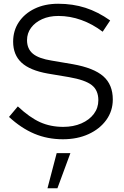

<svg xmlns="http://www.w3.org/2000/svg" viewBox="-20 -731 663 1023"><path d="M315 11Q233 11 163 -18.5Q93 -48 28 -108L75 -164Q138 -105 193.5 -80Q249 -55 317 -55Q371 -55 413.5 -73.5Q456 -92 480 -124Q504 -156 504 -197Q504 -250 469 -277.5Q434 -305 348 -320L235 -339Q139 -356 94.5 -397.5Q50 -439 50 -509Q50 -568 80.5 -613.5Q111 -659 165 -685Q219 -711 290 -711Q368 -711 435 -689.5Q502 -668 567 -622L527 -562Q473 -603 413 -624.5Q353 -646 291 -646Q242 -646 204.5 -629Q167 -612 145.5 -583Q124 -554 124 -517Q124 -471 155 -445Q186 -419 256 -408L368 -389Q480 -369 530.5 -324.5Q581 -280 581 -201Q581 -140 546.5 -92Q512 -44 452 -16.5Q392 11 315 11ZM233 272 282 85H355L286 272Z"/></svg>

Font: Red Hat Text VF
Style: Regular
Weight: 300
Designer: Pentagram, MCKL
Foundry: Pentagram, MCKL
Version: Version 1.023